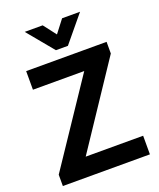

<svg xmlns="http://www.w3.org/2000/svg" viewBox="-165 -1016 921 1115"><g transform="rotate(-20 296.0 -458.5)"><path d="M27 0ZM27 -70 372 -585H55V-700H552V-628L210 -115H565V0H27ZM125 -917H236L296 -839L356 -917H467L333 -755H259Z"/></g></svg>

Font: Sarabun
Style: Bold
Weight: 700
Designer: Suppakit Chalermlarp | Katatrad Co.,Ltd.
Foundry: Cadson Demak Co.,Ltd.
Version: Version 1.000; ttfautohint (v1.6)